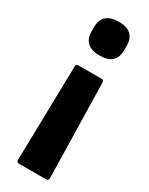

<svg xmlns="http://www.w3.org/2000/svg" viewBox="-178 -536 570 734"><g transform="rotate(30 106.5 -169.5)"><path d="M61 -278H164Q174 -278 174 -267L183 149Q183 161 173 161H51Q42 161 42 149L51 -267Q51 -278 61 -278ZM112 -500Q184 -500 184 -435V-416Q184 -351 112 -351Q78 -351 59 -367Q40 -383 40 -416V-435Q40 -468 59 -484Q78 -500 112 -500Z"/></g></svg>

Font: Sofia Sans Extra Condensed ExtraBold
Style: Regular
Weight: 800
Designer: Botio Nikoltchev, Ani Petrova
Foundry: lettersoup
Version: Version 4.101; ttfautohint (v1.8.4.7-5d5b)